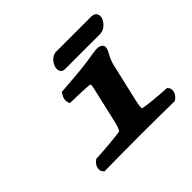

<svg xmlns="http://www.w3.org/2000/svg" viewBox="-145 -832 1031 1031"><g transform="rotate(-45 370.0 -317.0)"><path d="M689.2 -594C691.7 -604.9 691.1 -636 653.1 -636H389.1C348.7 -636 328.9 -596.7 324.8 -579C322.6 -569.1 319.8 -536 355.5 -536H618.3C662.2 -536 685 -576 689.2 -594ZM553.2 -360.6C566.8 -419.5 584.8 -426.6 592.2 -458.5C597.1 -479.6 577.7 -493 554.4 -493C533.6 -493 501.7 -486.3 469.4 -481.5C416.5 -473.7 315.9 -465.7 272.5 -462.9L255.7 -461.9L247 -447.9C237.4 -432.5 234.6 -415.1 239.3 -400.5L243.2 -388.4L258.2 -388.1C336 -386.7 380.5 -384.4 392.3 -381.3C394.1 -378 395 -372 390.2 -351.1L342.4 -143.8C334.1 -108.2 326.1 -96.3 322.9 -93.7C295.3 -88.3 184.8 -78.6 143 -77.1L133.1 -76.8L124.8 -70.5C102.2 -53.7 94.9 -22.1 109.7 -5.3L115.5 2.2L126.3 2C167.9 1 338.9 0 391.3 0C440.2 0 597.9 1 640.1 2L650.8 2.2L660.1 -5.3C682.6 -22.2 690 -54 675.2 -70.9L669.7 -77.2L660 -77.6C614.1 -79.1 518.8 -89 498.8 -94.3C498.1 -94.9 493.9 -103.7 503.3 -144.7Z"/></g></svg>

Font: Linux Libertine Mono O 
Style: Mono Bold Oblique
Weight: 400
Italic angle: -13°
Designer: Philipp H. Poll
Foundry: Philipp H. Poll
Version: Version 5.1.7